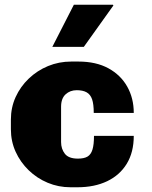

<svg xmlns="http://www.w3.org/2000/svg" viewBox="-20 -781 640 811"><path d="M278 10Q227 10 181.5 -9Q136 -28 101 -62Q66 -96 46 -140Q26 -184 26 -235V-276Q26 -327 46 -371Q66 -415 101.5 -449Q137 -483 183 -502Q229 -521 281 -521H311Q386 -521 438 -492.5Q490 -464 517.5 -415Q545 -366 545 -304H376Q376 -341 369 -361.5Q362 -382 346 -391Q330 -400 304 -400Q276 -400 257 -382.5Q238 -365 238 -330V-181Q238 -152 254 -131.5Q270 -111 309 -111Q335 -111 349.5 -119.5Q364 -128 370.5 -149Q377 -170 377 -207H545Q545 -138 515.5 -89.5Q486 -41 432.5 -15.5Q379 10 307 10ZM201 -583 292 -761H457L459 -758L334 -583Z"/></svg>

Font: Chivo Mono Medium Black
Style: Regular
Weight: 900
Monospace: yes
Version: Version 1.008